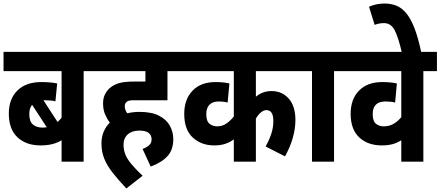

<svg xmlns="http://www.w3.org/2000/svg" viewBox="-20 -916 2496 1088"><path d="M531 -513H454V0H329V-121Q304 -106 275 -99Q246 -92 210 -92Q128 -92 79 -138Q30 -184 30 -272Q30 -355 78.5 -403Q127 -451 214 -451Q268 -451 304 -443L294 -342Q269 -348 233 -348Q230 -348 226 -348L306 -225Q318 -235 329 -249V-513H0V-622H531ZM146 -270Q146 -227 167 -210Q188 -193 220 -193Q233 -193 245 -195L162 -322Q146 -303 146 -270Z M788 -72Q810 -80 824.5 -92.5Q839 -105 839 -126Q839 -150 822 -163Q805 -176 770 -176Q728 -176 704 -154.5Q680 -133 680 -96Q680 -67 690 -41.5Q700 -16 723.5 12.5Q747 41 788 80L696 152Q651 104 619 63.5Q587 23 571 -16.5Q555 -56 555 -103Q555 -140 567.5 -169.5Q580 -199 602 -221Q587 -241 575.5 -268Q564 -295 564 -330Q564 -359 574.5 -380.5Q585 -402 602 -417Q624 -436 655 -445Q686 -454 746 -454H804V-513H519V-622H1006V-513H929V-348H741Q720 -348 710.5 -345.5Q701 -343 696 -337Q687 -329 687 -313Q687 -294 701 -274Q734 -282 770 -282Q839 -282 881 -260.5Q923 -239 942.5 -203.5Q962 -168 962 -128Q962 -67 929 -31Q896 5 834 28Z M1696 -513H1430V-368Q1468 -400 1519 -400Q1578 -400 1616 -357.5Q1654 -315 1654 -236Q1654 -188 1639.5 -136Q1625 -84 1595 -30L1485 -86Q1504 -119 1516.5 -155.5Q1529 -192 1529 -230Q1529 -292 1490 -292Q1474 -292 1458 -278.5Q1442 -265 1430 -244V0H1305V-126Q1281 -109 1255 -100.5Q1229 -92 1194 -92Q1121 -92 1072.5 -136.5Q1024 -181 1024 -271Q1024 -353 1071 -402Q1118 -451 1201 -451Q1247 -451 1280 -443L1270 -335Q1248 -341 1219 -341Q1185 -341 1167 -322.5Q1149 -304 1149 -270Q1149 -229 1167.5 -214.5Q1186 -200 1210 -200Q1240 -200 1263 -216Q1286 -232 1305 -256V-513H993V-622H1696Z M1873 -513V0H1748V-513H1683V-622H1950V-513Z M2456 -513H2379V0H2254V-121Q2230 -106 2204 -99Q2178 -92 2144 -92Q2064 -92 2015.5 -137.5Q1967 -183 1967 -271Q1967 -354 2014.5 -402.5Q2062 -451 2146 -451Q2194 -451 2229 -443L2219 -335Q2195 -341 2165 -341Q2092 -341 2092 -270Q2092 -229 2110.5 -214.5Q2129 -200 2154 -200Q2186 -200 2210.5 -214.5Q2235 -229 2254 -252V-513H1937V-622H2456Z M2258 -615Q2237 -706 2216 -745.5Q2195 -785 2156 -785Q2128 -785 2103 -775L2071 -878Q2113 -896 2159 -896Q2194 -896 2224.5 -884.5Q2255 -873 2281 -842.5Q2307 -812 2328.5 -757Q2350 -702 2368 -615Z"/></svg>

Font: Noto Sans Condensed
Style: Bold
Weight: 700
Width: 3
Designer: Monotype Design Team
Foundry: Monotype Imaging Inc.
Version: Version 2.013; ttfautohint (v1.8.4.7-5d5b)